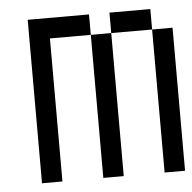

<svg xmlns="http://www.w3.org/2000/svg" viewBox="-43 -543 585 585"><g transform="rotate(-5 250.0 -250.0)"><path d="M62.5 -500Q62.5 -500 62.5 0H125V-437.5H250V0H312.5V-437.5H250V-500ZM437.5 -437.5V0H500V-437.5ZM312.5 -437.5H437.5V-500H312.5Z"/></g></svg>

Font: Unifont
Style: Regular
Weight: 500
Version: Version 15.1.04